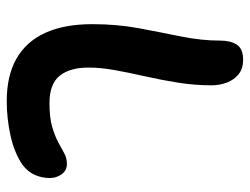

<svg xmlns="http://www.w3.org/2000/svg" viewBox="-108 -642 759 584"><g transform="rotate(90 272.0 -350.5)"><path d="M288 9Q211 9 159 -20.5Q107 -50 80.5 -108Q54 -166 54 -251Q54 -327 66.5 -393.5Q79 -460 91.5 -521.5Q104 -583 104 -641Q104 -672 116.5 -691Q129 -710 163 -710Q189 -710 206 -696.5Q223 -683 231.5 -661Q240 -639 240 -614Q240 -563 232 -512.5Q224 -462 213 -413.5Q202 -365 194 -321Q186 -277 186 -240Q186 -183 211 -152Q236 -121 294 -121Q338 -121 365.5 -129Q393 -137 412 -147Q431 -157 446 -165.5Q461 -174 479 -174Q499 -174 510.5 -158Q522 -142 522 -122Q522 -98 512.5 -76.5Q503 -55 482 -39Q445 -14 393 -2.5Q341 9 288 9Z"/></g></svg>

Font: Shantell Sans SemiBold
Style: Regular
Weight: 600
Designer: Stephen Nixon, Anya Danilova, Shantell Martin
Foundry: Arrow Type
Version: Version 1.011;[c5ecc13dd]